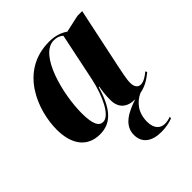

<svg xmlns="http://www.w3.org/2000/svg" viewBox="-215 -679 1050 1050"><g transform="rotate(-45 310.5 -154.0)"><path d="M178 10C264 10 317 -47 355 -178H359C354 -149 350 -123 350 -84C350 -21 387 10 449 10C377 34 306 68 306 143C306 205 351 238 424 238C457 238 490 232 514 222L515 211C499 217 486 220 469 220C436 220 408 197 408 143C408 74 443 30 493 6C542 -3 572 -26 601 -49L596 -59C577 -43 552 -25 528 -25C507 -25 493 -41 493 -74C493 -103 505 -156 510 -181L585 -536H548L448 -514C423 -532 387 -546 339 -546C110 -546 28 -322 28 -176C28 -60 81 10 178 10ZM238 -26C208 -26 188 -54 188 -143C188 -287 249 -533 362 -533C384 -533 403 -527 417 -513L359 -235C336 -128 288 -26 238 -26Z"/></g></svg>

Font: Noto Serif Display SemiCondensed ExtraBold
Style: Italic
Weight: 800
Width: 4
Italic angle: -12°
Designer: Monotype Design Team
Foundry: Monotype Imaging Inc.
Version: Version 2.009